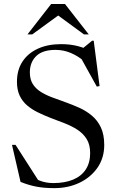

<svg xmlns="http://www.w3.org/2000/svg" viewBox="-20 -938 595 968"><path d="M454.5 -672 389 -687.5 444 -732.5H452.5L482 -504L468 -501.5L379 -662L403.5 -630Q374 -655 337.5 -670.8Q301 -686.5 260 -686.5Q194.5 -686.5 162.5 -655.2Q130.5 -624 130.5 -573Q130.5 -538 145.2 -514.5Q160 -491 185.5 -475Q211 -459 243.2 -447Q275.5 -435 310.5 -422.5Q345.5 -410 380 -394.5Q414.5 -379 443 -355.2Q471.5 -331.5 488.5 -295.8Q505.5 -260 505.5 -207Q505.5 -142 471.8 -93Q438 -44 381 -16.8Q324 10.5 254 10.5Q203.5 10.5 164.5 3.2Q125.5 -4 83.5 -21L40.5 -207.5H58.5L183.5 -12.5L105.5 -64.5Q146.5 -40.5 179 -27.8Q211.5 -15 248.5 -15Q307 -15 348.8 -32.5Q390.5 -50 412.5 -83.8Q434.5 -117.5 434.5 -166Q434.5 -209.5 416.5 -237.8Q398.5 -266 369 -284.8Q339.5 -303.5 304.5 -317Q269.5 -330.5 235 -343.5Q200.5 -357 170 -372Q139.5 -387 116 -407.2Q92.5 -427.5 79 -456.2Q65.5 -485 65.5 -526Q65.5 -584.5 92.8 -626.8Q120 -669 170.2 -692.2Q220.5 -715.5 288.5 -715.5Q335 -715.5 374.5 -705Q414 -694.5 454.5 -672ZM256.5 -872H290L142.5 -764.5H118.5L238 -918H307.5L427.5 -764.5H403.5Z"/></svg>

Font: Newsreader 60pt
Style: Regular
Weight: 400
Designer: Hugues Gentile
Foundry: Production Type
Version: Version 1.003